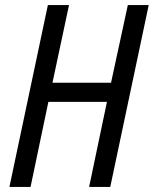

<svg xmlns="http://www.w3.org/2000/svg" viewBox="-20 -734 604 754"><path d="M17 0H100L170 -334H400L330 0H413L564 -714H482L416 -409H186L251 -714H168Z"/></svg>

Font: Noto Sans Condensed
Style: Italic
Weight: 400
Width: 3
Italic angle: -12°
Designer: Monotype Design Team
Foundry: Monotype Imaging Inc.
Version: Version 2.013